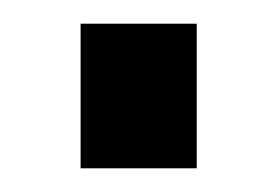

<svg xmlns="http://www.w3.org/2000/svg" viewBox="-20 -142 234 162"><path d="M146 -122V0H48V-122Z"/></svg>

Font: Pathway Extreme Medium
Style: Regular
Weight: 500
Designer: Eduardo Rodriguez Tunni
Foundry: Eduardo Rodriguez Tunni
Version: Version 1.001;gftools[0.9.26]